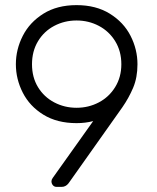

<svg xmlns="http://www.w3.org/2000/svg" viewBox="-20 -730 612 750"><path d="M201 0Q192 0 186.5 -6.5Q181 -13 181 -22Q181 -28 186 -35L344 -257Q314 -249 279 -249Q203 -249 149.5 -282Q96 -315 69 -368Q42 -421 42 -479Q42 -537 69 -590Q96 -643 149.5 -676.5Q203 -710 279 -710Q355 -710 409 -676.5Q463 -643 490 -590Q517 -537 517 -479Q517 -427 500 -387Q483 -347 458 -311L252 -20Q251 -18 246.5 -12.5Q242 -7 235.5 -3.5Q229 0 221 0ZM279 -309Q326 -309 366 -330Q406 -351 430 -390Q454 -429 454 -479Q454 -530 430 -569Q406 -608 366 -629Q326 -650 279 -650Q232 -650 192 -629Q152 -608 128.5 -569Q105 -530 105 -479Q105 -428 128.5 -389.5Q152 -351 192 -330Q232 -309 279 -309Z"/></svg>

Font: Rubik AZ
Style: Regular
Weight: 300
Designer: Hubert and Fischer
Foundry: Hubert & Fischer
Version: Version 2.000